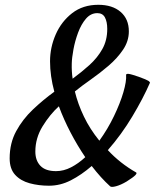

<svg xmlns="http://www.w3.org/2000/svg" viewBox="-20 -751 659 785"><path d="M180.2 8.3Q138.2 8.3 101.3 -1.7Q64.5 -11.7 42 -36.1Q19.5 -60.5 19.5 -103.5Q19.5 -165.5 46.1 -214.6Q72.8 -263.7 114.5 -303.2Q156.2 -342.8 202.1 -376Q184.6 -440.9 184.6 -500.5Q184.6 -557.1 207.8 -610.1Q231 -663.1 275.1 -697.3Q319.3 -731.4 381.8 -731.4Q439.5 -731.4 473.1 -702.4Q506.8 -673.3 506.8 -622.6Q506.8 -583 483.2 -547.9Q459.5 -512.7 423.8 -482.2Q388.2 -451.7 350.8 -425.5Q313.5 -399.4 286.1 -377Q298.3 -326.2 323 -274.7Q347.7 -223.1 386.2 -175.8Q420.4 -223.1 445.8 -275.9Q471.2 -328.6 484.4 -373.8Q497.6 -418.9 495.6 -444.3Q495.1 -449.7 505.1 -449Q515.1 -448.2 547.4 -437Q579.6 -425.3 586.9 -420.4Q594.2 -415.5 592.8 -412.1Q565.4 -349.1 521 -274.9Q476.6 -200.7 420.9 -137.2Q445.3 -110.8 474.6 -87.6Q503.9 -64.5 536.6 -45.9Q541 -43 533.2 -34.7Q525.4 -26.4 497.6 -8.8Q473.6 5.4 454.3 10.5Q435.1 15.6 430.2 10.7Q392.6 -23.4 355 -72.3Q312.5 -35.6 269.5 -13.7Q226.6 8.3 180.2 8.3ZM209 -51.3Q240.2 -51.3 270.5 -66.9Q300.8 -82.5 328.6 -108.4Q296.4 -155.8 268.6 -209Q240.7 -262.2 220.7 -316.4Q184.1 -283.2 154.3 -234.9Q124.5 -186.5 124.5 -131.3Q124.5 -94.7 145.3 -73Q166 -51.3 209 -51.3ZM276.9 -429.2Q313.5 -456.1 345.7 -485.1Q377.9 -514.2 398.2 -550Q418.5 -585.9 418.5 -632.8Q418.5 -661.6 409.2 -679.4Q399.9 -697.3 377.9 -697.3Q351.1 -697.3 331.5 -674.6Q312 -651.9 299.3 -617.7Q286.6 -583.5 280.3 -549.1Q273.9 -514.6 273.4 -491.2Q272.5 -459.5 276.9 -429.2Z"/></svg>

Font: Dai Banna SIL Medium
Style: Italic
Weight: 500
Italic angle: -11°
Designer: Victor Gaultney
Foundry: SIL International
Version: Version 4.000